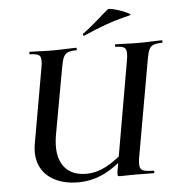

<svg xmlns="http://www.w3.org/2000/svg" viewBox="-55 -847 848 911"><g transform="rotate(-5 368.5 -391.5)"><path d="M281 12Q217 12 170 -12Q123 -36 102 -80.5Q81 -125 91 -186L154 -544Q162 -587 152.5 -600Q143 -613 105 -613Q103 -613 103 -619Q103 -625 105 -625Q128 -625 155.5 -623.5Q183 -622 214 -622Q246 -622 275 -623.5Q304 -625 326 -625Q329 -625 329 -619Q329 -613 326 -613Q300 -613 286 -607Q272 -601 265 -586Q258 -571 253 -542L195 -221Q179 -128 213 -76.5Q247 -25 323 -25Q370 -25 417.5 -49.5Q465 -74 532 -135L545 -123Q471 -50 410 -19Q349 12 281 12ZM482 0Q472 0 470.5 -3Q469 -6 470 -19L561 -542Q569 -585 560 -599Q551 -613 513 -613Q511 -613 511 -619Q511 -625 513 -625Q536 -625 564 -623.5Q592 -622 623 -622Q654 -622 683.5 -623.5Q713 -625 735 -625Q737 -625 737 -619Q737 -613 735 -613Q709 -613 694.5 -607.5Q680 -602 673 -587.5Q666 -573 661 -544L579 -81Q574 -52 577 -37Q580 -22 595 -17Q610 -12 641 -12Q645 -12 645 -6Q645 0 641 0Q619 0 597.5 -0.5Q576 -1 551 -1Q532 -1 515.5 -0.5Q499 0 482 0ZM371 -679Q367 -677 364.5 -682.5Q362 -688 366 -689Q402 -715 432 -742Q462 -769 491 -793Q496 -797 515.5 -792.5Q535 -788 556.5 -780Q578 -772 590.5 -765Q603 -758 593 -756Q526 -740 474 -721Q422 -702 371 -679Z"/></g></svg>

Font: Cormorant Infant Light
Style: Italic
Weight: 300
Italic angle: -10°
Designer: Christian Thalmann (Catharsis Fonts)
Foundry: Catharsis Fonts
Version: Version 4.001